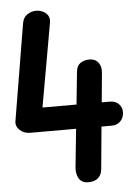

<svg xmlns="http://www.w3.org/2000/svg" viewBox="-64 -1052 767 1099"><g transform="rotate(-5 319.5 -502.0)"><path d="M397.5 0Q361.5 0 345.2 -26.5Q329 -53 332.5 -91L355 -311H92.5Q55.5 -311 31.8 -333.5Q8 -356 13 -385L105.5 -940Q111 -972.5 134.5 -988.2Q158 -1004 186 -1004Q205.5 -1004 224 -995.5Q242.5 -987 253 -970.2Q263.5 -953.5 259 -928.5L174 -449H369.5L389 -638.5Q392.5 -671.5 415 -686Q437.5 -700.5 470.5 -699.5Q502 -697.5 517.8 -674.8Q533.5 -652 530.5 -619L514.5 -449H560Q593.5 -449 612.5 -429.2Q631.5 -409.5 630.5 -381Q629.5 -351 610.5 -331Q591.5 -311 559 -311H501L478 -67.5Q475 -35.5 454.8 -17.8Q434.5 0 397.5 0Z"/></g></svg>

Font: Edu SA Hand Cursive
Style: Regular
Weight: 400
Designer: Tina and Corey Anderson, Eben Sorkin, Mirko Velimirovic
Foundry: Google for Education
Version: Version 2.000